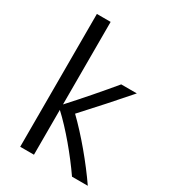

<svg xmlns="http://www.w3.org/2000/svg" viewBox="-190 -879 874 979"><g transform="rotate(30 247.5 -389.0)"><path d="M485 2H392C330 -88 241 -195 168 -262V2H87V-780H168V-294C234 -366 316 -461 374 -531H466C400 -455 315 -360 245 -284C325 -207 419 -94 485 2Z"/></g></svg>

Font: Repo Regular
Style: Regular
Weight: 400
Designer: Stefan Peev
Foundry: Context Ltd
Version: Version 1.502